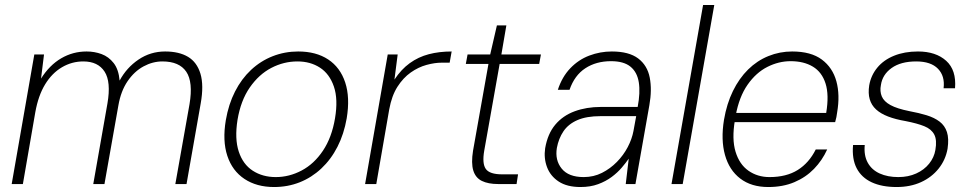

<svg xmlns="http://www.w3.org/2000/svg" viewBox="-20 -740 3904 772"><path d="M27 0 118 -521H157L145 -424Q179 -478 226 -505.5Q273 -533 328 -533Q360 -533 388.5 -522.5Q417 -512 437 -486.5Q457 -461 461 -416Q489 -468 537 -500.5Q585 -533 644 -533Q700 -533 736 -511.5Q772 -490 786 -443.5Q800 -397 787 -324L730 0H685L742 -321Q757 -410 729 -451.5Q701 -493 633 -493Q594 -493 557 -473Q520 -453 493 -413.5Q466 -374 456 -316L400 0H355L412 -324Q427 -411 400.5 -452Q374 -493 315 -493Q269 -493 229 -469.5Q189 -446 161.5 -401Q134 -356 122 -289L72 0Z M1082 12Q1012 12 963 -20.5Q914 -53 894 -113.5Q874 -174 888 -257Q899 -321 925 -372Q951 -423 989.5 -459Q1028 -495 1076.5 -514Q1125 -533 1179 -533Q1251 -533 1299.5 -501Q1348 -469 1368 -408.5Q1388 -348 1374 -264Q1363 -201 1337 -150Q1311 -99 1272 -62.5Q1233 -26 1185 -7Q1137 12 1082 12ZM1089 -28Q1143 -28 1193 -54.5Q1243 -81 1278.5 -134Q1314 -187 1327 -264Q1340 -341 1322.5 -392Q1305 -443 1266.5 -468Q1228 -493 1176 -493Q1121 -493 1071 -467Q1021 -441 984.5 -388.5Q948 -336 935 -258Q923 -182 940 -130.5Q957 -79 996.5 -53.5Q1036 -28 1089 -28Z M1448 0 1539 -521H1579L1566 -420Q1593 -461 1627.5 -486Q1662 -511 1704 -522Q1746 -533 1796 -533L1788 -488H1756Q1728 -488 1695 -479Q1662 -470 1631.5 -448.5Q1601 -427 1578 -391Q1555 -355 1545 -300L1493 0Z M1983 0Q1943 0 1917.5 -12.5Q1892 -25 1883 -54.5Q1874 -84 1882 -134L1944 -483H1853L1860 -521H1951L1978 -638H2016L1996 -521H2155L2148 -483H1989L1927 -134Q1918 -82 1933.5 -60.5Q1949 -39 1999 -39H2063L2057 0Z M2314 12Q2260 12 2226.5 -10Q2193 -32 2179.5 -68Q2166 -104 2172 -144Q2182 -202 2212.5 -238.5Q2243 -275 2290.5 -292.5Q2338 -310 2396 -310H2544Q2555 -368 2548.5 -409Q2542 -450 2515 -472Q2488 -494 2437 -494Q2377 -494 2333.5 -465.5Q2290 -437 2270 -379H2223Q2240 -431 2273 -465.5Q2306 -500 2349.5 -516.5Q2393 -533 2440 -533Q2509 -533 2546 -505Q2583 -477 2592.5 -428Q2602 -379 2591 -317L2535 0H2496L2508 -102Q2497 -86 2480 -66Q2463 -46 2439.5 -28.5Q2416 -11 2385 0.5Q2354 12 2314 12ZM2327 -28Q2367 -28 2400.5 -45Q2434 -62 2460.5 -89Q2487 -116 2504 -148.5Q2521 -181 2527 -213L2538 -273H2395Q2338 -273 2301.5 -257Q2265 -241 2245.5 -212Q2226 -183 2219 -145Q2211 -96 2238.5 -62Q2266 -28 2327 -28Z M2680 0 2807 -720H2852L2725 0Z M3069 12Q3001 12 2956.5 -22Q2912 -56 2895 -117Q2878 -178 2891 -258Q2902 -323 2927 -374Q2952 -425 2988 -460.5Q3024 -496 3069.5 -514.5Q3115 -533 3165 -533Q3241 -533 3284.5 -500.5Q3328 -468 3343 -413Q3358 -358 3346 -288Q3345 -278 3343 -269Q3341 -260 3338 -249H2921L2927 -286H3302Q3314 -358 3299.5 -404Q3285 -450 3248.5 -472Q3212 -494 3159 -494Q3111 -494 3065.5 -471Q3020 -448 2986 -399.5Q2952 -351 2938 -275L2935 -257Q2922 -181 2937.5 -130Q2953 -79 2989.5 -53.5Q3026 -28 3074 -28Q3142 -28 3187.5 -56.5Q3233 -85 3260 -139H3306Q3286 -95 3253 -61Q3220 -27 3174 -7.5Q3128 12 3069 12Z M3585 12Q3526 12 3485 -7Q3444 -26 3424.5 -63.5Q3405 -101 3410 -157H3457Q3453 -115 3469 -86Q3485 -57 3517 -42.5Q3549 -28 3592 -28Q3632 -28 3664 -42.5Q3696 -57 3716 -82Q3736 -107 3741 -137Q3748 -177 3736.5 -199Q3725 -221 3696.5 -232.5Q3668 -244 3622 -253Q3581 -260 3551 -271.5Q3521 -283 3502.5 -300Q3484 -317 3477 -341Q3470 -365 3475 -397Q3482 -437 3507.5 -468Q3533 -499 3575 -516Q3617 -533 3671 -533Q3743 -533 3784.5 -495.5Q3826 -458 3820 -385H3774Q3780 -434 3751.5 -463.5Q3723 -493 3664 -493Q3602 -493 3565 -466.5Q3528 -440 3522 -398Q3517 -373 3525.5 -352.5Q3534 -332 3560.5 -317.5Q3587 -303 3637 -293Q3675 -286 3706 -276.5Q3737 -267 3758 -251Q3779 -235 3787.5 -209Q3796 -183 3790 -142Q3782 -97 3754 -62Q3726 -27 3683 -7.5Q3640 12 3585 12Z"/></svg>

Font: DM Sans 10pt ExtraLight
Style: Italic
Weight: 250
Italic angle: -10°
Version: Version 4.004;gftools[0.9.30]